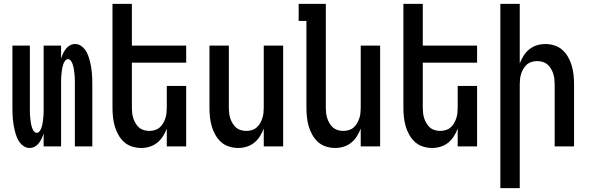

<svg xmlns="http://www.w3.org/2000/svg" viewBox="-20 -755 3040 990"><path d="M133 8Q117 8 103.5 -0.5Q90 -9 81 -21.5Q72 -34 66.5 -48.5Q61 -63 57 -78Q53 -93 50.5 -108Q48 -123 46.5 -138.5Q45 -154 44.5 -169.5Q44 -185 44 -200V-520H134V-200Q134 -191 134 -182Q134 -173 134.5 -164.5Q135 -156 136 -147Q137 -138 138 -129Q139 -120 141 -111.5Q143 -103 146 -94.5Q149 -86 155 -78Q161 -70 169 -70Q178 -70 184 -78Q190 -86 193 -94.5Q196 -103 198 -111.5Q200 -120 201 -129Q202 -138 203 -147Q204 -156 204.5 -164.5Q205 -173 205 -182Q205 -191 205 -200V-520H295V-453Q299 -466 305 -479Q311 -492 319.5 -503Q328 -514 340.5 -521Q353 -528 367 -528Q383 -528 396.5 -519.5Q410 -511 419 -498.5Q428 -486 433.5 -471.5Q439 -457 443 -442Q447 -427 449.5 -412Q452 -397 453.5 -381.5Q455 -366 455.5 -350.5Q456 -335 456 -320V0H366V-320Q366 -329 366 -338Q366 -347 365.5 -355.5Q365 -364 364 -373Q363 -382 362 -391Q361 -400 359 -408.5Q357 -417 354 -425.5Q351 -434 345 -442Q339 -450 331 -450Q322 -450 316 -442Q310 -434 307 -425.5Q304 -417 302 -408.5Q300 -400 299 -391Q298 -382 297 -373Q296 -364 295.5 -355.5Q295 -347 295 -338Q295 -329 295 -320V0H205V-67Q201 -54 195 -41Q189 -28 180.5 -17Q172 -6 159.5 1Q147 8 133 8Z M708 8Q684 8 660.5 0.5Q637 -7 619.5 -23Q602 -39 590 -60.5Q578 -82 571.5 -105Q565 -128 562.5 -152Q560 -176 560 -200V-735H660V-520H940V-432H660V-200Q660 -186 661.5 -172Q663 -158 667.5 -144.5Q672 -131 679.5 -118.5Q687 -106 697.5 -97Q708 -88 722 -84Q736 -80 750 -80Q764 -80 778 -84Q792 -88 802.5 -97Q813 -106 820.5 -118.5Q828 -131 832.5 -144.5Q837 -158 838.5 -172Q840 -186 840 -200V-312H940V0H840V-92Q832 -71 820 -52Q808 -33 790.5 -19Q773 -5 751.5 1.5Q730 8 708 8Z M1208 8Q1184 8 1160.5 0.5Q1137 -7 1119.5 -23Q1102 -39 1090 -60.5Q1078 -82 1071.5 -105Q1065 -128 1062.5 -152Q1060 -176 1060 -200V-520H1160V-200Q1160 -186 1161.5 -172Q1163 -158 1167.5 -144.5Q1172 -131 1179.5 -118.5Q1187 -106 1197.5 -97Q1208 -88 1222 -84Q1236 -80 1250 -80Q1264 -80 1278 -84Q1292 -88 1302.5 -97Q1313 -106 1320.5 -118.5Q1328 -131 1332.5 -144.5Q1337 -158 1338.5 -172Q1340 -186 1340 -200V-520H1440V0H1340V-92Q1332 -71 1320 -52Q1308 -33 1290.5 -19Q1273 -5 1251.5 1.5Q1230 8 1208 8Z M1708 8Q1684 8 1660.5 0.5Q1637 -7 1619.5 -23Q1602 -39 1590 -60.5Q1578 -82 1571.5 -105Q1565 -128 1562.5 -152Q1560 -176 1560 -200V-647H1520V-735H1660V-200Q1660 -186 1661.5 -172Q1663 -158 1667.5 -144.5Q1672 -131 1679.5 -118.5Q1687 -106 1697.5 -97Q1708 -88 1722 -84Q1736 -80 1750 -80Q1764 -80 1778 -84Q1792 -88 1802.5 -97Q1813 -106 1820.5 -118.5Q1828 -131 1832.5 -144.5Q1837 -158 1838.5 -172Q1840 -186 1840 -200V-520H1940V0H1840V-92Q1832 -71 1820 -52Q1808 -33 1790.5 -19Q1773 -5 1751.5 1.5Q1730 8 1708 8Z M2208 8Q2184 8 2160.5 0.5Q2137 -7 2119.5 -23Q2102 -39 2090 -60.5Q2078 -82 2071.5 -105Q2065 -128 2062.5 -152Q2060 -176 2060 -200V-735H2160V-520H2440V-432H2160V-200Q2160 -186 2161.5 -172Q2163 -158 2167.5 -144.5Q2172 -131 2179.5 -118.5Q2187 -106 2197.5 -97Q2208 -88 2222 -84Q2236 -80 2250 -80Q2264 -80 2278 -84Q2292 -88 2302.5 -97Q2313 -106 2320.5 -118.5Q2328 -131 2332.5 -144.5Q2337 -158 2338.5 -172Q2340 -186 2340 -200V-312H2440V0H2340V-92Q2332 -71 2320 -52Q2308 -33 2290.5 -19Q2273 -5 2251.5 1.5Q2230 8 2208 8Z M2560 215V-735H2660V-428Q2668 -449 2680 -468Q2692 -487 2709.5 -501Q2727 -515 2748.5 -521.5Q2770 -528 2792 -528Q2816 -528 2839.5 -520.5Q2863 -513 2880.5 -497Q2898 -481 2910 -459.5Q2922 -438 2928.5 -415Q2935 -392 2937.5 -368Q2940 -344 2940 -320V0H2840V-320Q2840 -334 2838.5 -348Q2837 -362 2832.5 -375.5Q2828 -389 2820.5 -401.5Q2813 -414 2802.5 -423Q2792 -432 2778 -436Q2764 -440 2750 -440Q2736 -440 2722 -436Q2708 -432 2697.5 -423Q2687 -414 2679.5 -401.5Q2672 -389 2667.5 -375.5Q2663 -362 2661.5 -348Q2660 -334 2660 -320V215Z"/></svg>

Font: Iosevka Term Curly Semibold
Style: Regular
Weight: 600
Designer: Belleve Invis
Foundry: Belleve Invis
Version: Version 32.3.0